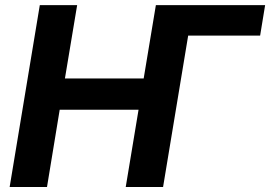

<svg xmlns="http://www.w3.org/2000/svg" viewBox="-20 -748 1081 768"><path d="M1040.5 -727.5 1020.5 -605.5H705.1L606.4 -727.5ZM18.6 0 139.2 -727.5H288.6L239.7 -434.1H554.7L603.5 -727.5H752.9L632.3 0H482.9L534.2 -309.1H218.8L168 0Z"/></svg>

Font: Inter 18pt
Style: Bold Italic
Weight: 700
Italic angle: -9.3988°
Designer: Rasmus Andersson
Foundry: rsms
Version: Version 4.001;git-66647c0bb